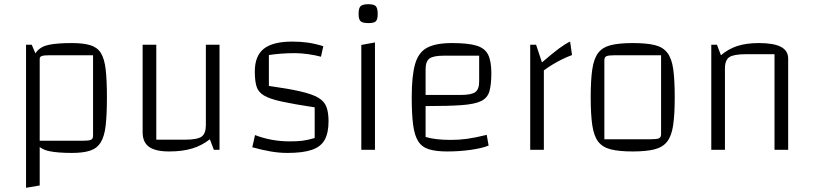

<svg xmlns="http://www.w3.org/2000/svg" viewBox="-20 -713 3871 914"><path d="M322 15Q254 15 214 6.5Q174 -2 154 -28.5Q134 -55 128 -108Q122 -161 122 -250Q122 -337 128 -389Q134 -441 154 -466.5Q174 -492 214 -500Q254 -508 322 -508Q376 -508 409.5 -498Q443 -488 460 -461Q477 -434 483 -383Q489 -332 489 -250Q489 -167 483 -115Q477 -63 459 -34.5Q441 -6 408 4.5Q375 15 322 15ZM169 -43H374Q403 -43 413 -47.5Q423 -52 423 -67V-450H217Q190 -450 179.5 -446.5Q169 -443 169 -433ZM104 181V-500H131L169 -412V170Z M1025 -500V0H998L979 -50Q941 -20 894.5 -6Q848 8 785 8Q720 8 689.5 -14Q659 -36 659 -83V-500H724V-48H859Q919 -48 939.5 -62.5Q960 -77 960 -117V-500Z M1193 -373Q1193 -447 1236 -481Q1279 -515 1371 -515Q1411 -515 1446 -510Q1481 -505 1519 -493L1508 -443Q1483 -450 1448 -455Q1413 -460 1384 -460Q1349 -460 1317 -457.5Q1285 -455 1260 -451V-304Q1353 -291 1409.5 -278Q1466 -265 1495 -248Q1524 -231 1534 -204Q1544 -177 1544 -136Q1544 -80 1525.5 -47Q1507 -14 1464 0.5Q1421 15 1349 15Q1309 15 1268.5 8Q1228 1 1181 -12L1194 -70Q1272 -40 1359 -40Q1395 -40 1419.5 -43Q1444 -46 1478 -56V-202Q1379 -217 1321.5 -229.5Q1264 -242 1236.5 -258.5Q1209 -275 1201 -302Q1193 -329 1193 -373Z M1700 -499 1765 -511V0H1700ZM1734 -603Q1706 -603 1696.5 -612Q1687 -621 1687 -647Q1687 -674 1696.5 -683.5Q1706 -693 1734 -693Q1760 -693 1769 -683.5Q1778 -674 1778 -647Q1778 -621 1769.5 -612Q1761 -603 1734 -603Z M2109 8Q2055 8 2021.5 -2.5Q1988 -13 1970.5 -41Q1953 -69 1946.5 -119.5Q1940 -170 1940 -250Q1940 -352 1956 -408Q1972 -464 2013.5 -486Q2055 -508 2132 -508Q2207 -508 2247.5 -496Q2288 -484 2303.5 -453Q2319 -422 2319 -365Q2319 -311 2310 -279Q2301 -247 2270.5 -232Q2240 -217 2177 -212.5Q2114 -208 2006 -208H1976V-261H2172Q2224 -261 2242.5 -274.5Q2261 -288 2261 -325V-448H2094Q2043 -448 2024.5 -434.5Q2006 -421 2006 -383V-61Q2052 -47 2126 -47Q2165 -47 2202.5 -52Q2240 -57 2297 -71L2306 -20Q2274 -7 2220 0.5Q2166 8 2109 8Z M2532 -500 2560 -416Q2611 -460 2641.5 -482.5Q2672 -505 2694 -515L2703 -451Q2679 -442 2655.5 -430.5Q2632 -419 2610 -405.5Q2588 -392 2569 -378V0H2504V-500Z M2992 8Q2927 8 2887.5 -2Q2848 -12 2827.5 -39Q2807 -66 2799.5 -117Q2792 -168 2792 -250Q2792 -332 2799.5 -383Q2807 -434 2827.5 -461Q2848 -488 2887.5 -498Q2927 -508 2992 -508Q3057 -508 3096.5 -498.5Q3136 -489 3157 -461.5Q3178 -434 3185 -383Q3192 -332 3192 -250Q3192 -168 3184.5 -117Q3177 -66 3156 -39Q3135 -12 3095.5 -2Q3056 8 2992 8ZM2857 -50H3076Q3106 -50 3116.5 -54.5Q3127 -59 3127 -74V-450H2908Q2877 -450 2867 -445.5Q2857 -441 2857 -426Z M3366 0V-500H3393L3412 -450Q3447 -480 3490 -494Q3533 -508 3593 -508Q3663 -508 3697.5 -490Q3732 -472 3732 -434V0H3667V-455H3532Q3473 -455 3452 -441Q3431 -427 3431 -387V0Z"/></svg>

Font: Changa ExtraLight
Style: Regular
Weight: 250
Designer: Eduardo Rodriguez Tunni
Foundry: Eduardo Rodriguez Tunni
Version: Version 3.002; ttfautohint (v1.8.2)